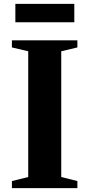

<svg xmlns="http://www.w3.org/2000/svg" viewBox="-20 -980 465 1000"><path d="M127 -58V-713L42 -733V-770H383V-733L299 -713V-58L383 -37V0H42V-37ZM367 -864H60V-960H367Z"/></svg>

Font: Libre Caslon Text
Style: Bold
Weight: 700
Designer: Pablo Impallari, Rodrigo Fuenzalida
Foundry: Pablo Impallari, Rodrigo Fuenzalida
Version: Version 1.002